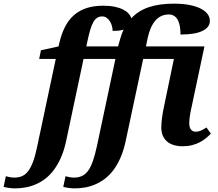

<svg xmlns="http://www.w3.org/2000/svg" viewBox="-159 -790 1191 1050"><path d="M890.1 -210.9Q883.8 -183.6 879.9 -159.9Q876 -136.2 876 -115.2Q876 -93.3 885.3 -81.5Q894.5 -69.8 911.1 -69.8Q926.8 -69.8 939.7 -75.7Q952.6 -81.5 970.2 -92.8L994.1 -59.1Q981.9 -46.4 966.8 -33.9Q951.7 -21.5 932.9 -11.7Q914.1 -2 891.1 3.9Q868.2 9.8 840.8 9.8Q783.7 9.8 753.4 -17.3Q723.1 -44.4 723.1 -92.8Q723.1 -114.3 726.8 -144Q730.5 -173.8 738.8 -211.9L792 -467.8H624L528.8 -21Q517.6 32.2 500 72.3Q482.4 112.3 460.2 141.4Q438 170.4 412.1 189.5Q386.2 208.5 358.9 219.7Q331.5 231 303.2 235.6Q274.9 240.2 248 240.2Q240.7 240.2 231.9 239.5Q223.1 238.8 214.8 237.5Q206.5 236.3 199.2 234.9Q191.9 233.4 187 231.9L199.2 173.8Q207.5 176.3 220.7 178.7Q233.9 181.2 245.1 181.2Q269.5 181.2 288.3 172.9Q307.1 164.6 322 144.8Q336.9 125 348.6 91.8Q360.4 58.6 371.1 8.8L472.2 -467.8H297.9L203.1 -21Q191.9 32.2 174.1 72.3Q156.2 112.3 134 141.4Q111.8 170.4 85.9 189.5Q60.1 208.5 32.7 219.7Q5.4 231 -22.9 235.6Q-51.3 240.2 -78.1 240.2Q-85.4 240.2 -94.2 239.5Q-103 238.8 -111.3 237.5Q-119.6 236.3 -127 234.9Q-134.3 233.4 -139.2 231.9L-127 173.8Q-118.7 176.3 -105.5 178.7Q-92.3 181.2 -81.1 181.2Q-56.6 181.2 -37.8 172.9Q-19 164.6 -4.2 144.8Q10.7 125 22.7 91.8Q34.7 58.6 44.9 8.8L146 -467.8H55.2L64.9 -515.1L161.1 -536.1L165 -553.2Q177.2 -606 197.5 -644.8Q217.8 -683.6 247.3 -708.7Q276.9 -733.9 315.9 -746.3Q355 -758.8 405.8 -758.8Q440.9 -758.8 468 -753.2Q495.1 -747.6 513.9 -738Q532.7 -728.5 543.9 -716.1Q555.2 -703.6 559.1 -689.9Q596.7 -731 654.1 -750.5Q711.4 -770 792 -770Q840.8 -770 877.7 -762.7Q914.6 -755.4 939.2 -742.7Q963.9 -730 976.3 -712.9Q988.8 -695.8 988.8 -675.8Q988.8 -640.6 948 -620.8Q907.2 -601.1 828.1 -601.1Q828.1 -622.6 825.2 -642.3Q822.3 -662.1 814.9 -677.5Q807.6 -692.9 795.2 -701.9Q782.7 -710.9 764.2 -710.9Q719.7 -710.9 690.7 -677.5Q661.6 -644 647.9 -579.1L639.2 -536.1H959ZM497.1 -573.2Q501 -587.9 505.9 -601.6Q510.7 -615.2 517.1 -627.9Q504.9 -624 490.2 -622.6Q475.6 -621.1 457 -621.1Q457 -634.3 453.1 -648.2Q449.2 -662.1 441.9 -673.6Q434.6 -685.1 424.1 -692.6Q413.6 -700.2 399.9 -700.2Q384.3 -700.2 372.6 -692.9Q360.8 -685.5 351.6 -669.4Q342.3 -653.3 334.5 -627.2Q326.7 -601.1 318.8 -563L313 -536.1H486.8Z"/></svg>

Font: Droid Serif
Style: Bold Italic
Weight: 700
Italic angle: -12°
Designer: Monotype Design team
Foundry: Monotype Imaging Inc.
Version: Version 1.03